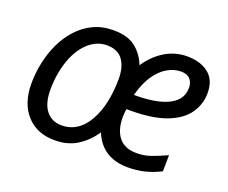

<svg xmlns="http://www.w3.org/2000/svg" viewBox="-96 -696 1016 856"><g transform="rotate(20 412.0 -268.0)"><path d="M230 8Q146 8 96.5 -46.5Q47 -101 47 -195Q47 -244 57.5 -294Q68 -344 89 -388.5Q110 -433 142 -468Q174 -503 216 -523Q258 -543 311 -543Q379 -543 416.5 -513Q454 -483 472 -436Q507 -488 555 -517Q603 -546 659 -546Q722 -546 761 -515.5Q800 -485 800 -423Q800 -370 770 -326.5Q740 -283 674.5 -257.5Q609 -232 504 -232H484Q483 -222 482 -212Q481 -202 481 -193Q481 -132 509 -97.5Q537 -63 593 -63Q629 -63 661.5 -74.5Q694 -86 733 -104L732 -27Q694 -8 657 1Q620 10 576 10Q537 10 505 -2Q473 -14 450 -37.5Q427 -61 413 -96Q382 -49 337 -20.5Q292 8 230 8ZM237 -65Q270 -65 297 -79Q324 -93 344 -119Q364 -145 378 -180Q392 -215 399 -258Q406 -301 406 -348Q406 -404 381.5 -437Q357 -470 306 -470Q275 -470 248.5 -455.5Q222 -441 201 -415.5Q180 -390 165.5 -355.5Q151 -321 143.5 -281Q136 -241 136 -197Q136 -133 163 -99Q190 -65 237 -65ZM505 -303Q562 -303 609.5 -314Q657 -325 685.5 -350Q714 -375 714 -418Q714 -441 700 -457Q686 -473 657 -473Q623 -473 591 -454Q559 -435 534 -397.5Q509 -360 494 -303Z"/></g></svg>

Font: Noto Sans Display
Style: Italic
Weight: 400
Italic angle: -12°
Designer: Monotype Design Team
Foundry: Monotype Imaging Inc.
Version: Version 2.003